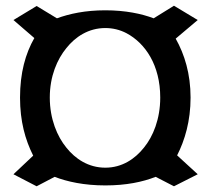

<svg xmlns="http://www.w3.org/2000/svg" viewBox="-20 -638 732 671"><path d="M27 -29 108 13 171 -20C215 -3 274 10 348 10C421 10 478 -2 524 -20L588 13L671 -29L599 -95C626 -148 646 -215 646 -297C646 -380 625 -448 594 -503L671 -568L588 -618L517 -574C475 -590 418 -602 348 -602C278 -602 223 -590 179 -574L108 -617L27 -568L100 -505C69 -451 50 -383 50 -297C50 -214 68 -150 96 -94ZM154 -297C154 -372 180 -431 212 -470C243 -509 289 -540 348 -540C374 -540 399 -534 422 -522C488 -487 540 -410 540 -297C540 -222 515 -161 483 -122C452 -83 407 -52 348 -52C289 -52 243 -83 212 -122C180 -161 154 -222 154 -297Z"/></svg>

Font: Aerodynamic
Style: Bd
Weight: 500
Designer: Google
Version: Version 2.000980; 2014